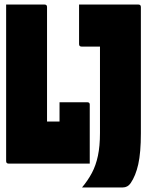

<svg xmlns="http://www.w3.org/2000/svg" viewBox="-20 -720 640 845"><path d="M18 0Q7 0 7 -11V-700H176Q187 -700 187 -689V-185H242V-270H364Q375 -270 375 -260V0ZM341 105Q367 74 384.5 41Q402 8 411 -34.5Q420 -77 420 -135V-515H339Q328 -515 328 -526V-700H589Q600 -700 600 -689V-134Q600 -48 588.5 3Q577 54 555 86Q542 105 520 105Z"/></svg>

Font: Recursive Mn Lnr St Blk
Style: Regular
Weight: 900
Monospace: yes
Version: Version 1.079;hotconv 1.0.112;makeotfexe 2.5.65598; ttfautoh